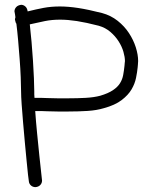

<svg xmlns="http://www.w3.org/2000/svg" viewBox="-20 -767 622 796"><path d="M498 -513.7Q498 -530.3 491.7 -552.2Q485.4 -574.2 471.7 -595.7Q458 -617.2 437.5 -634.8Q417 -652.3 389.6 -660.2Q336.9 -673.8 298.8 -679.7Q260.7 -685.5 229.5 -685.5Q195.3 -685.5 166.5 -679.7Q137.7 -673.8 103.5 -666Q107.4 -632.8 110.8 -593.3Q114.3 -553.7 116.7 -515.6Q119.1 -477.5 120.6 -443.4Q122.1 -409.2 122.1 -387.7Q122.1 -382.8 122.1 -376Q122.1 -369.1 123 -361.3Q136.7 -361.3 149.9 -361.3Q163.1 -361.3 176.8 -360.4Q198.2 -359.4 219.2 -359.4Q240.2 -359.4 261.7 -359.4Q300.8 -359.4 335.4 -361.3Q370.1 -363.3 395.5 -370.1Q428.7 -379.9 448.2 -393.1Q467.8 -406.2 477.5 -421.9Q487.3 -437.5 490.7 -456.1Q494.1 -474.6 496.1 -494.1L497.1 -505.9ZM403.3 -712.9Q439.5 -703.1 467.8 -680.7Q496.1 -658.2 514.6 -629.9Q533.2 -601.6 543 -570.8Q552.7 -540 552.7 -513.7Q552.7 -509.8 552.2 -506.8Q551.8 -503.9 551.8 -500L550.8 -488.3Q548.8 -467.8 543.9 -443.8Q539.1 -419.9 525.4 -396.5Q511.7 -373 484.4 -352.1Q457 -331.1 410.2 -318.4Q380.9 -309.6 343.3 -307.1Q305.7 -304.7 262.7 -304.7Q241.2 -304.7 219.7 -304.7Q198.2 -304.7 175.8 -305.7Q163.1 -306.6 150.9 -306.6Q138.7 -306.6 126 -306.6Q128.9 -263.7 133.8 -214.4Q138.7 -165 143.1 -122.1Q147.5 -79.1 150.9 -49.8Q154.3 -20.5 154.3 -18.6Q154.3 -7.8 147 0Q139.6 7.8 127 8.8Q116.2 8.8 108.4 2Q100.6 -4.9 99.6 -15.6Q98.6 -18.6 96.2 -42Q93.8 -65.4 90.3 -100.1Q86.9 -134.8 83 -176.8Q79.1 -218.8 75.7 -259.3Q72.3 -299.8 69.8 -334Q67.4 -368.2 67.4 -387.7Q67.4 -412.1 65.9 -447.3Q64.5 -482.4 61.5 -521.5Q58.6 -560.5 55.2 -599.1Q51.8 -637.7 47.9 -668.9Q45.9 -670.9 44.9 -674.3Q43.9 -677.7 42 -685.5Q42 -689.5 43.9 -695.3Q43 -700.2 42.5 -706.1Q42 -711.9 40 -719.7Q40 -729.5 46.9 -737.3Q53.7 -745.1 67.4 -747.1Q77.1 -747.1 85 -740.2Q92.8 -733.4 94.7 -719.7Q129.9 -728.5 161.1 -734.4Q192.4 -740.2 228.5 -740.2Q262.7 -740.2 304.2 -733.9Q345.7 -727.5 403.3 -712.9Z"/></svg>

Font: Coming Soon
Style: Regular
Weight: 400
Designer: Dathan Boardman
Foundry: Open Window
Version: Version 1.000